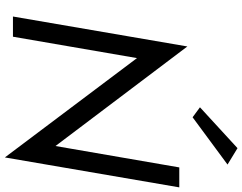

<svg xmlns="http://www.w3.org/2000/svg" viewBox="-126 -860 1019 808"><g transform="rotate(90 384.0 -455.5)"><path d="M672 -903 603 -945 431 -787 473 -756ZM684 -700 594 -179 175 -734 49 0H134L224 -522L642 34L768 -700Z"/></g></svg>

Font: Jost
Style: Italic
Weight: 400
Italic angle: -5°
Version: Version 3.710